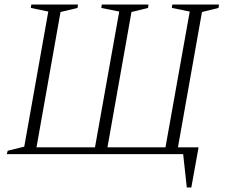

<svg xmlns="http://www.w3.org/2000/svg" viewBox="-20 -680 996 847"><path d="M324 -660 322 -645 247 -627 141 -30H399L506 -629L427 -645L429 -660H635L633 -645L560 -627L454 -30H710L817 -629L738 -645L740 -660H946L944 -645L871 -627L765 -30H856L824 147H804L788 0H10L14 -15L87 -33L193 -629L116 -645L118 -660Z"/></svg>

Font: Spectral ExtraLight
Style: Italic
Weight: 275
Italic angle: -10°
Designer: Jean-Baptiste Levee
Foundry: Production Type
Version: Version 2.001